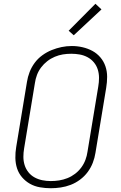

<svg xmlns="http://www.w3.org/2000/svg" viewBox="-20 -990 640 1018"><path d="M249 8Q220 8 191.5 3Q163 -2 139 -15.5Q115 -29 97 -50Q79 -71 70.5 -97Q62 -123 61.5 -152.5Q61 -182 66 -211L123 -556Q127 -582 137 -608Q147 -634 164 -657Q181 -680 204.5 -697Q228 -714 254 -724.5Q280 -735 306.5 -740.5Q333 -746 361 -746Q390 -746 418 -739.5Q446 -733 470 -720Q494 -707 512 -686Q530 -665 539 -638.5Q548 -612 548 -583Q548 -554 543 -524L486 -179Q482 -153 472 -127Q462 -101 445 -78Q428 -55 404.5 -37.5Q381 -20 355 -10Q329 0 302 4Q275 8 249 8ZM249 -30Q272 -30 294 -33.5Q316 -37 337.5 -45.5Q359 -54 378 -68.5Q397 -83 411 -102Q425 -121 433 -142.5Q441 -164 444 -186L501 -531Q505 -554 505 -577Q505 -600 498.5 -621Q492 -642 478 -659Q464 -676 444.5 -686.5Q425 -697 403 -701Q381 -705 358 -705Q335 -705 313.5 -701.5Q292 -698 270.5 -689Q249 -680 230.5 -665.5Q212 -651 198 -632.5Q184 -614 176 -592.5Q168 -571 165 -549L108 -204Q104 -181 104 -158.5Q104 -136 110.5 -115Q117 -94 130.5 -77Q144 -60 163 -49.5Q182 -39 204 -34.5Q226 -30 249 -30ZM371 -803 344 -827 486 -970 518 -940Z"/></svg>

Font: Iosevka Curly XLtEx
Style: Italic
Weight: 200
Width: 7
Italic angle: -9°
Monospace: yes
Designer: Belleve Invis
Foundry: Belleve Invis
Version: Version 11.1.0; ttfautohint (v1.8.3)